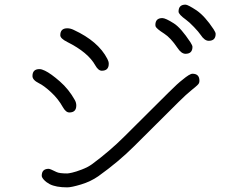

<svg xmlns="http://www.w3.org/2000/svg" viewBox="-20 -680 1040 828"><path d="M808 -293Q783 -273 750 -240L558 -49Q492 17 404 80Q371 103 329.5 115.5Q288 128 270 128Q221 128 194 114Q179 106 169.5 95.5Q160 85 160 78Q160 48 190 48Q196 48 224 62Q236 68 270 68Q275 68 291 64.5Q307 61 333 51Q359 41 377 28Q454 -29 516 -91L707 -281Q747 -321 767 -336Q798 -362 810 -362Q840 -362 840 -332Q840 -327 838.5 -322.5Q837 -318 831 -312.5Q825 -307 821.5 -304Q818 -301 808 -293ZM309 -225Q309 -195 279 -195Q264 -195 251 -218Q231 -254 200 -282.5Q169 -311 148 -321Q120 -335 120 -352Q120 -382 150 -382Q160 -382 174 -375Q199 -363 238 -329Q277 -295 303 -248Q309 -237 309 -225ZM449 -405Q449 -375 419 -375Q404 -375 391 -398Q360 -454 270 -499Q240 -514 240 -528Q240 -558 270 -558Q284 -558 298 -551Q404 -502 443 -426Q449 -415 449 -405ZM750 -630Q750 -660 780 -660Q790 -660 828 -635Q864 -610 901 -554Q910 -540 910 -534Q910 -504 880 -504Q862 -504 845 -530Q837 -542 816.5 -563.5Q796 -585 782 -595Q750 -618 750 -630ZM650 -572Q650 -602 680 -602Q694 -602 730 -579Q760 -560 801 -498Q810 -484 810 -478Q810 -448 780 -448Q762 -448 745 -474Q716 -517 688 -535Q655 -556 651 -566Q650 -569 650 -572Z"/></svg>

Font: Pecita
Style: Book
Weight: 400
Width: 7
Version: Version 4.3